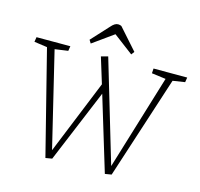

<svg xmlns="http://www.w3.org/2000/svg" viewBox="-127 -1049 1244 1195"><g transform="rotate(15 495.0 -451.5)"><path d="M675 -50H676L862 -660L771 -672L773 -703H990L985 -672L907 -660L692 2L650 9L505 -469L309 2L267 9L98 -660L14 -672L19 -703H237L232 -672L147 -660L294 -50H295L488 -525L437 -691L481 -703ZM631 -772 616 -752 489 -848 355 -752 342 -773 444 -884Q456 -898 467 -905Q478 -912 490 -912Q496 -912 501.5 -910.5Q507 -909 511 -907Z"/></g></svg>

Font: Literata 18pt ExtraLight
Style: Italic
Weight: 250
Italic angle: -2°
Designer: Latin by Veronika Burian and Jose Scaglione. Greek by Irene Vlachou. Cyrillic by Vera Evstafieva
Foundry: TypeTogether
Version: Version 3.103;gftools[0.9.29]